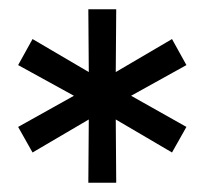

<svg xmlns="http://www.w3.org/2000/svg" viewBox="-20 -762 440 413"><path d="M381 -622 350 -678 229 -607 230 -742H170L171 -607L50 -678L19 -622L139 -556L19 -489L50 -434L171 -505L170 -369H230L229 -505L350 -434L381 -489L262 -556Z"/></svg>

Font: Malon Grotesk Med
Style: Regular
Weight: 500
Designer: Julieta Ulanovsky
Foundry: Julieta Ulanovsky
Version: Version 7.200